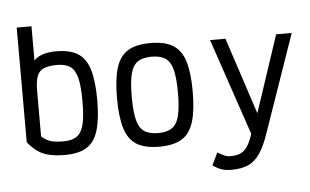

<svg xmlns="http://www.w3.org/2000/svg" viewBox="-62 -898 1923 1192"><g transform="rotate(-5 900.0 -302.0)"><path d="M312 14Q256 14 215 4.5Q174 -5 143 -26.5Q112 -48 82 -85V-800H174V-587Q198 -611 232.5 -621.5Q267 -632 312 -632Q399 -632 448.5 -600.5Q498 -569 519.5 -497.5Q541 -426 541 -308Q541 -191 519.5 -120Q498 -49 448.5 -17.5Q399 14 312 14ZM312 -71Q364 -71 394 -92.5Q424 -114 436.5 -165.5Q449 -217 449 -308Q449 -400 436.5 -452Q424 -504 394 -525.5Q364 -547 312 -547Q258 -547 228 -534Q198 -521 186 -488.5Q174 -456 174 -395V-114Q201 -89 230 -80Q259 -71 312 -71Z M900 14Q811 14 759.5 -17.5Q708 -49 686 -120.5Q664 -192 664 -309Q664 -427 686 -498Q708 -569 759.5 -600.5Q811 -632 900 -632Q989 -632 1040.5 -600.5Q1092 -569 1114 -498Q1136 -427 1136 -309Q1136 -192 1114 -120.5Q1092 -49 1040.5 -17.5Q989 14 900 14ZM900 -71Q955 -71 986.5 -92.5Q1018 -114 1031 -166Q1044 -218 1044 -309Q1044 -401 1031 -452.5Q1018 -504 986.5 -525.5Q955 -547 900 -547Q845 -547 813.5 -525.5Q782 -504 769 -452.5Q756 -401 756 -309Q756 -218 769 -166Q782 -114 813.5 -92.5Q845 -71 900 -71Z M1334 196Q1298 196 1273 187.5Q1248 179 1218 158L1255 81Q1286 99 1300.5 105Q1315 111 1334 111Q1372 111 1397 100Q1422 89 1440.5 61.5Q1459 34 1475 -16L1271 -618H1367L1524 -140L1683 -618H1780L1569 -11Q1543 66 1512.5 111.5Q1482 157 1439.5 176.5Q1397 196 1334 196Z"/></g></svg>

Font: Victor Mono SemiBold
Style: Regular
Weight: 600
Monospace: yes
Designer: Rune Bjørnerås
Version: Version 1.561;gftools[0.9.30]